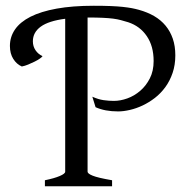

<svg xmlns="http://www.w3.org/2000/svg" viewBox="-20 -650 675 670"><path d="M136.7 0V-21Q169.9 -27.8 188.7 -35.9Q207.5 -43.9 207.5 -50.8V-584.5Q149.9 -577.1 122.3 -557.1Q94.7 -537.1 94.7 -505.9Q94.7 -488.3 104 -474.6Q113.3 -460.9 128.4 -454.1Q127 -451.2 119.4 -445.8Q111.8 -440.4 101.1 -435.1Q90.3 -429.7 78.4 -424.8Q66.4 -419.9 56.2 -418Q38.1 -425.8 26.4 -444.3Q14.6 -462.9 14.6 -489.7Q14.6 -521.5 32.5 -547.4Q50.3 -573.2 86.4 -591.6Q122.6 -609.9 177.7 -619.9Q232.9 -629.9 307.1 -629.9Q341.3 -629.9 365.7 -628.9Q390.1 -627.9 408.2 -626Q426.3 -624 439.5 -621.6Q452.6 -619.1 464.8 -615.7Q494.6 -607.4 518.1 -593.8Q541.5 -580.1 557.9 -560.3Q574.2 -540.5 583 -514.9Q591.8 -489.3 591.8 -457Q591.8 -423.3 582.3 -395.5Q572.8 -367.7 556.9 -345.9Q541 -324.2 520.5 -308.3Q500 -292.5 477.8 -282Q455.6 -271.5 433.3 -266.4Q411.1 -261.2 392.1 -261.2Q346.2 -261.2 313.5 -275.9L302.2 -312.5Q322.8 -303.2 341.6 -300.5Q360.4 -297.9 377.4 -297.9Q399.9 -297.9 424.3 -306.6Q448.7 -315.4 469.2 -333Q489.7 -350.6 502.9 -376.5Q516.1 -402.3 516.1 -437Q516.1 -488.8 492.4 -523.7Q468.8 -558.6 427.7 -572.3Q413.6 -576.7 401.6 -579.8Q389.6 -583 374.5 -585Q359.4 -586.9 338.4 -587.9Q317.4 -588.9 285.6 -588.9V-50.8Q285.6 -47.9 289.6 -44.4Q293.5 -41 303 -37.1Q312.5 -33.2 329.1 -29.3Q345.7 -25.4 371.1 -21V0Z"/></svg>

Font: Gentium Plus
Style: Regular
Weight: 400
Designer: J. Victor Gaultney, Annie Olsen, Iska Routamaa
Foundry: SIL International
Version: Version 1.510